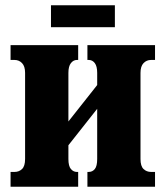

<svg xmlns="http://www.w3.org/2000/svg" viewBox="-20 -707 627 727"><path d="M173 -604V-687H415V-604ZM20 0V-56H35Q52 -56 63.5 -67Q75 -78 75 -105V-431Q75 -456 63.5 -468Q52 -480 35 -480H20V-536H276V-480H271Q258 -480 248.5 -468Q239 -456 239 -431V-247L348 -385V-431Q348 -456 339 -468Q330 -480 316 -480H311V-536H567V-480H552Q535 -480 523.5 -468Q512 -456 512 -431V-105Q512 -78 523.5 -67Q535 -56 552 -56H567V0H311V-56H316Q330 -56 339 -67Q348 -78 348 -105V-295L239 -157V-105Q239 -78 248.5 -67Q258 -56 271 -56H276V0Z"/></svg>

Font: Noto Serif ExtraCondensed Black
Style: Regular
Weight: 900
Width: 2
Designer: Monotype Design Team
Foundry: Monotype Imaging Inc.
Version: Version 2.015; ttfautohint (v1.8.4.7-5d5b)